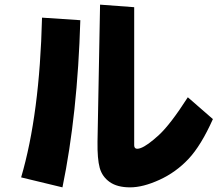

<svg xmlns="http://www.w3.org/2000/svg" viewBox="-20 -760 943 827"><path d="M161 -684 326 -673Q314 -268 249 47L71 4Q151 -268 161 -684ZM411 -740 558 -729Q558 -360 558 -259Q558 -158 558 -135Q558 -112 586.5 -122.5Q615 -133 664.5 -178.5Q714 -224 789 -341L897 -247Q846 -133 792 -75.5Q738 -18 667 14.5Q596 47 540.5 47Q485 47 452.5 24Q420 1 409.5 -37Q399 -75 400 -149.5Q401 -224 411 -740Z"/></svg>

Font: KN Bobohei
Style: Bold
Weight: 700
Designer: Kingnam Type Foundry
Version: Version 1.710;March 18, 2023